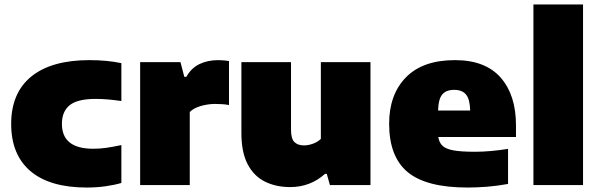

<svg xmlns="http://www.w3.org/2000/svg" viewBox="-20 -828 2682 859"><path d="M368 11Q203 11 116.5 -62.2Q30 -135.5 30 -273.5Q30 -412.5 120.2 -485.8Q210.5 -559 380 -559Q459.5 -559 523 -545.5V-376Q491.5 -380.5 464.2 -383Q437 -385.5 407.5 -385.5Q327 -385.5 292 -357.5Q257 -329.5 257 -274Q257 -162.5 397 -162.5Q426.5 -162.5 454.8 -166.5Q483 -170.5 523 -179V-9.5Q493 -0.5 453 5.2Q413 11 368 11Z M607 0V-550H787.5L804.5 -484.5H814Q835.5 -523.5 872.2 -541.2Q909 -559 956.5 -559Q969.5 -559 982.2 -557.8Q995 -556.5 1004.5 -555V-358Q990 -361 973.2 -362Q956.5 -363 943 -363Q910.5 -363 878.5 -353.8Q846.5 -344.5 829 -327V0Z M1278.5 9Q1214.5 9 1165.2 -15.5Q1116 -40 1088 -93.2Q1060 -146.5 1060 -233V-550H1282V-247Q1282 -207.5 1297.2 -192.5Q1312.5 -177.5 1339.5 -177.5Q1360.5 -177.5 1381.2 -185.5Q1402 -193.5 1415.5 -206.5V-550H1637.5V0H1456L1442 -50H1434Q1368 9 1278.5 9Z M2071.5 11Q1887.5 11 1804.2 -57.8Q1721 -126.5 1721 -274.5Q1721 -405 1796.2 -482Q1871.5 -559 2015.5 -559Q2151 -559 2219.8 -481Q2288.5 -403 2288.5 -267V-215H1941Q1944.5 -190.5 1959.5 -176Q1974.5 -161.5 2009 -155.2Q2043.5 -149 2105.5 -149Q2139 -149 2178 -152.5Q2217 -156 2253 -162V-5Q2203 4 2158.2 7.5Q2113.5 11 2071.5 11ZM2012 -426Q1975.5 -426 1958.2 -404.8Q1941 -383.5 1940 -333.5H2083.5Q2082.5 -383.5 2065.2 -404.8Q2048 -426 2012 -426Z M2366.5 0V-808H2588.5V0Z"/></svg>

Font: Encode Sans SmExp Black
Style: Regular
Weight: 900
Width: 6
Designer: Multiple Designers
Foundry: Impallari Type
Version: Version 3.002; ttfautohint (v1.8.3) -l 8 -r 50 -G 200 -x 14 